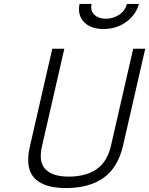

<svg xmlns="http://www.w3.org/2000/svg" viewBox="-20 -944 756 973"><path d="M193 -204Q174 -123 210.5 -86Q247 -49 328 -49Q414 -49 468.5 -86Q523 -123 542 -204L655 -697H716L603 -204Q577 -94 504.5 -42.5Q432 9 314 9Q201 9 153.5 -42.5Q106 -94 132 -204L245 -697H306ZM444 -924Q437 -889 458.5 -869Q480 -849 516 -849Q553 -849 583.5 -869Q614 -889 623 -924H684Q668 -867 618.5 -832Q569 -797 504 -797Q440 -797 406 -832Q372 -867 383 -924Z"/></svg>

Font: Panefresco 250wt
Style: Italic
Weight: 300
Version: Version 1.000